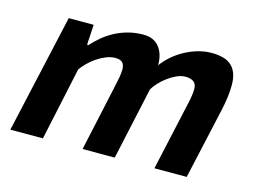

<svg xmlns="http://www.w3.org/2000/svg" viewBox="-70 -569 917 687"><g transform="rotate(15 389.0 -226.0)"><path d="M280.3 0 332.5 -239.7Q337.9 -263.2 341.1 -281Q344.2 -298.8 344.2 -311.5Q344.2 -328.6 336.2 -336.9Q328.1 -345.2 309.6 -345.2Q292 -345.2 274.2 -337.6Q256.3 -330.1 240.5 -319.1Q224.6 -308.1 211.7 -294.9Q198.7 -281.7 191.4 -271L133.3 0H12.7L111.3 -439.5H203.6L199.2 -364.7H202.6V-362.8Q217.8 -379.9 236.6 -396Q255.4 -412.1 278.3 -424.6Q301.3 -437 327.9 -444.3Q354.5 -451.7 385.3 -451.7Q423.3 -451.7 443.6 -426.8Q463.9 -401.9 463.9 -359.4Q478 -378.9 497.6 -395.8Q517.1 -412.6 540 -425Q563 -437.5 588.1 -444.6Q613.3 -451.7 638.2 -451.7Q660.6 -451.7 679 -447Q697.3 -442.4 710 -431.6Q722.7 -420.9 729.7 -403.1Q736.8 -385.3 736.8 -358.9Q736.8 -336.9 733.6 -312.7Q730.5 -288.6 724.1 -260.3L666 0H546.4L602.5 -253.4Q610.8 -289.6 610.8 -311Q610.8 -345.2 569.3 -345.2Q553.7 -345.2 536.6 -337.4Q519.5 -329.6 504.2 -318.1Q488.8 -306.6 476.6 -293.2Q464.4 -279.8 458 -268.6L399.4 0Z"/></g></svg>

Font: PT Astra Sans
Style: Bold Italic
Weight: 700
Italic angle: -16°
Designer: A.Korolkova, I. Chaeva
Foundry: ParaType Ltd
Version: Version 1.002W